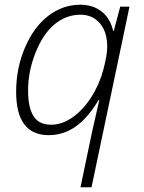

<svg xmlns="http://www.w3.org/2000/svg" viewBox="-20 -559 605 808"><path d="M317.9 -539.1Q371.1 -539.1 407.5 -510.7Q443.8 -482.4 456.1 -429.2H459L485.8 -530.8H524.9L365.2 229H318.8L366.7 -0.5L397.9 -138.2H395Q349.6 -62 297.9 -26.1Q246.1 9.8 185.1 9.8Q47.9 9.8 47.9 -172.9Q47.9 -271 84.7 -357.9Q121.6 -444.8 182.6 -491.9Q243.7 -539.1 317.9 -539.1ZM195.8 -34.2Q240.7 -34.2 284.7 -64.7Q328.6 -95.2 363 -148.4Q397.5 -201.7 414.3 -263.9Q431.2 -326.2 431.2 -361.8Q431.2 -425.3 400.1 -461.2Q369.1 -497.1 318.8 -497.1Q258.3 -497.1 209.5 -456.5Q160.6 -416 129.4 -336.9Q98.1 -257.8 98.1 -178.2Q98.1 -108.4 120.4 -71.3Q142.6 -34.2 195.8 -34.2Z"/></svg>

Font: TypoPRO Open Sans
Style: Italic
Weight: 300
Italic angle: -12°
Foundry: Ascender Corporation
Version: Version 1.10